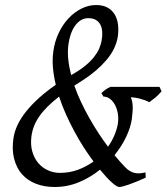

<svg xmlns="http://www.w3.org/2000/svg" viewBox="-20 -728 662 763"><path d="M252 -551.8Q248 -523.4 251.2 -492.7Q254.4 -461.9 262.7 -429.7Q264.2 -430.2 267.1 -432.1Q297.4 -449.2 318.6 -466.6Q339.8 -483.9 353.3 -501Q366.7 -518.1 374 -534.7Q381.3 -551.3 383.8 -566.9Q387.2 -585 386.2 -601.1Q385.3 -617.2 379.2 -629.4Q373 -641.6 361.1 -648.7Q349.1 -655.8 331.1 -655.8Q313.5 -655.8 299.8 -646.7Q286.1 -637.7 276.4 -623Q266.6 -608.4 260.5 -589.6Q254.4 -570.8 252 -551.8ZM217.8 -41Q256.8 -41 290.3 -53.5Q323.7 -65.9 351.6 -86.4Q332.5 -111.8 313.2 -141.8Q293.9 -171.9 276.1 -204.8Q258.3 -237.8 242.4 -272.9Q226.6 -308.1 214.8 -344.2Q188 -323.2 168.7 -304Q149.4 -284.7 136.2 -265.6Q123 -246.6 115.5 -227.3Q107.9 -208 105 -187Q100.6 -152.8 108.4 -125.7Q116.2 -98.6 132.3 -79.8Q148.4 -61 170.9 -51Q193.4 -41 217.8 -41ZM622.1 -365.2Q609.4 -350.1 597.2 -340.1Q585 -330.1 573.2 -321.8Q565.9 -326.2 556.2 -329.6Q546.4 -333 536.6 -335.7Q526.9 -338.4 517.1 -339.8Q507.3 -341.3 500 -341.8Q503.4 -333 505.1 -324.7Q506.8 -316.4 507.3 -306.4Q507.8 -296.4 506.8 -283.9Q505.9 -271.5 503.9 -254.9Q499 -221.2 481.2 -183.8Q463.4 -146.5 435.1 -111.3Q446.8 -97.2 457.8 -84.7Q468.8 -72.3 479 -62Q494.1 -46.4 512.9 -41.3Q531.7 -36.1 558.1 -43L559.1 -22Q517.6 -3.4 490.7 5.9Q463.9 15.1 454.1 15.1Q444.3 15.1 424.1 -3.2Q403.8 -21.5 377.4 -53.7Q339.4 -22.9 293.7 -3.9Q248 15.1 196.8 15.1Q155.8 15.1 122.8 2.2Q89.8 -10.7 67.9 -35.2Q45.9 -59.6 36.6 -95.7Q30.8 -117.2 30.8 -142.1Q30.8 -158.7 33.2 -176.8Q40.5 -231.4 84.5 -285.9Q128.4 -340.3 201.7 -391.1Q193.4 -425.8 190.4 -459Q187.5 -492.2 191.9 -523.9Q197.3 -563.5 213.4 -597.2Q229.5 -630.9 252.7 -655.5Q275.9 -680.2 304.2 -694.1Q332.5 -708 361.8 -708Q389.6 -708 408 -697.5Q426.3 -687 436.3 -669.7Q446.3 -652.3 449 -629.9Q451.7 -607.4 448.2 -583Q440.4 -533.2 402.8 -489.3Q365.2 -445.3 309.1 -409.2Q300.3 -403.8 292 -398.4Q283.7 -393.1 275.4 -387.7Q286.6 -355.5 301.8 -323.2Q316.9 -291 334.5 -259.8Q352.1 -228.5 371.1 -199.5Q390.1 -170.4 409.2 -145Q424.8 -167 434.6 -190.2Q444.3 -213.4 448.2 -234.9Q451.7 -258.3 448 -278.3Q444.3 -298.3 436 -313Q427.7 -327.6 416 -335.9Q404.3 -344.2 391.1 -344.2L382.8 -357.9Q389.2 -364.3 399.2 -371.6Q409.2 -378.9 418.9 -382.8H613.8Z"/></svg>

Font: Akkhara
Style: Italic
Weight: 400
Italic angle: -7°
Designer: J. Victor Gaultney
Version: Version 1.00 June 13, 2006, initial release